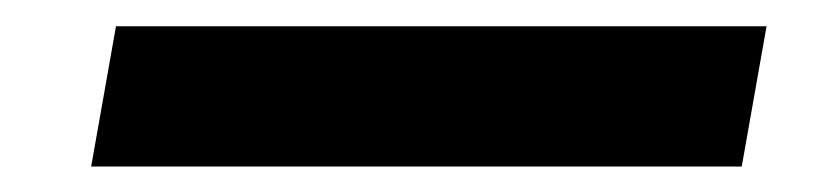

<svg xmlns="http://www.w3.org/2000/svg" viewBox="-20 -420 626 147"><path d="M49.8 -292.5H547.9L566.9 -399.9H68.8Z"/></svg>

Font: Cascadia Mono SemiBold
Style: Italic
Weight: 600
Italic angle: -10°
Monospace: yes
Designer: Aaron Bell
Foundry: Saja Typeworks
Version: Version 2404.023